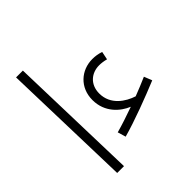

<svg xmlns="http://www.w3.org/2000/svg" viewBox="-191 -841 976 976"><g transform="rotate(-45 296.5 -353.5)"><path d="M96 0H145L125 -707H76ZM257 -100C345 -124 473 -173 555 -207L538 -250C506 -236 472 -222 438 -209C385 -226 317 -269 317 -350C317 -415 363 -452 418 -452C432 -452 449 -450 468 -445L477 -489C456 -496 437 -499 416 -499C336 -499 269 -441 269 -351C269 -262 331 -210 383 -189C333 -171 284 -155 244 -144Z"/></g></svg>

Font: Noto Sans Arabic Cond Light
Style: Regular
Weight: 300
Width: 3
Designer: Monotype Design Team, Nadine Chahine, Nizar Qandah and Khaled Hosny
Foundry: Monotype Imaging Inc.
Version: Version 2.012